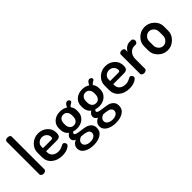

<svg xmlns="http://www.w3.org/2000/svg" viewBox="56 -1681 2831 2831"><g transform="rotate(-45 1471.0 -265.5)"><path d="M64 -35V-722Q64 -737 78.5 -746.5Q93 -756 116 -756Q138 -756 153.5 -746.5Q169 -737 169 -722V-35Q169 -22 153 -11Q137 0 116 0Q94 0 79 -11Q64 -22 64 -35Z M270 -191V-286Q270 -365 331 -422.5Q392 -480 478 -480Q560 -480 618.5 -427.5Q677 -375 677 -295Q677 -265 670 -246.5Q663 -228 648 -220.5Q633 -213 620 -211Q607 -209 586 -209H375V-186Q375 -136 411 -106.5Q447 -77 505 -77Q546 -77 582.5 -96Q619 -115 627 -115Q644 -115 656 -99Q668 -83 668 -68Q668 -43 620 -17.5Q572 8 502 8Q400 8 335 -47Q270 -102 270 -191ZM375 -274H541Q563 -274 570.5 -280Q578 -286 578 -304Q578 -344 549 -372Q520 -400 477 -400Q435 -400 405 -373.5Q375 -347 375 -306Z M726 87Q726 17 803 -20Q756 -40 756 -86Q756 -130 806 -162Q747 -208 747 -288V-316Q747 -388 798.5 -434Q850 -480 933 -480Q1003 -480 1049 -446Q1078 -513 1114 -513Q1133 -513 1145 -501.5Q1157 -490 1157 -477Q1157 -461 1140 -452Q1108 -438 1090 -412Q1122 -372 1122 -316V-288Q1122 -216 1069 -169Q1016 -122 933 -122Q894 -122 864 -134Q845 -121 845 -106Q845 -86 876.5 -77Q908 -68 952.5 -63Q997 -58 1041.5 -48.5Q1086 -39 1117.5 -8Q1149 23 1149 74Q1149 149 1089.5 187Q1030 225 939 225Q848 225 787 187.5Q726 150 726 87ZM825 76Q825 112 856.5 133.5Q888 155 938 155Q987 155 1017 134Q1047 113 1047 77Q1047 54 1033 38.5Q1019 23 991.5 15.5Q964 8 944.5 5.5Q925 3 892 1Q825 26 825 76ZM849 -289Q849 -245 872 -217Q895 -189 935 -189Q974 -189 997 -216.5Q1020 -244 1020 -288V-316Q1020 -358 997 -385.5Q974 -413 934 -413Q895 -413 872 -385.5Q849 -358 849 -316Z M1189 87Q1189 17 1266 -20Q1219 -40 1219 -86Q1219 -130 1269 -162Q1210 -208 1210 -288V-316Q1210 -388 1261.5 -434Q1313 -480 1396 -480Q1466 -480 1512 -446Q1541 -513 1577 -513Q1596 -513 1608 -501.5Q1620 -490 1620 -477Q1620 -461 1603 -452Q1571 -438 1553 -412Q1585 -372 1585 -316V-288Q1585 -216 1532 -169Q1479 -122 1396 -122Q1357 -122 1327 -134Q1308 -121 1308 -106Q1308 -86 1339.5 -77Q1371 -68 1415.5 -63Q1460 -58 1504.5 -48.5Q1549 -39 1580.5 -8Q1612 23 1612 74Q1612 149 1552.5 187Q1493 225 1402 225Q1311 225 1250 187.5Q1189 150 1189 87ZM1288 76Q1288 112 1319.5 133.5Q1351 155 1401 155Q1450 155 1480 134Q1510 113 1510 77Q1510 54 1496 38.5Q1482 23 1454.5 15.5Q1427 8 1407.5 5.5Q1388 3 1355 1Q1288 26 1288 76ZM1312 -289Q1312 -245 1335 -217Q1358 -189 1398 -189Q1437 -189 1460 -216.5Q1483 -244 1483 -288V-316Q1483 -358 1460 -385.5Q1437 -413 1397 -413Q1358 -413 1335 -385.5Q1312 -358 1312 -316Z M1670 -191V-286Q1670 -365 1731 -422.5Q1792 -480 1878 -480Q1960 -480 2018.5 -427.5Q2077 -375 2077 -295Q2077 -265 2070 -246.5Q2063 -228 2048 -220.5Q2033 -213 2020 -211Q2007 -209 1986 -209H1775V-186Q1775 -136 1811 -106.5Q1847 -77 1905 -77Q1946 -77 1982.5 -96Q2019 -115 2027 -115Q2044 -115 2056 -99Q2068 -83 2068 -68Q2068 -43 2020 -17.5Q1972 8 1902 8Q1800 8 1735 -47Q1670 -102 1670 -191ZM1775 -274H1941Q1963 -274 1970.5 -280Q1978 -286 1978 -304Q1978 -344 1949 -372Q1920 -400 1877 -400Q1835 -400 1805 -373.5Q1775 -347 1775 -306Z M2162 -35V-440Q2162 -455 2176.5 -464.5Q2191 -474 2213 -474Q2233 -474 2247 -464.5Q2261 -455 2261 -440V-396Q2278 -431 2312.5 -455.5Q2347 -480 2388 -480H2420Q2436 -480 2448 -466.5Q2460 -453 2460 -434Q2460 -415 2448 -401Q2436 -387 2420 -387H2388Q2340 -387 2303.5 -346Q2267 -305 2267 -240V-35Q2267 -22 2251 -11Q2235 0 2213 0Q2191 0 2176.5 -11Q2162 -22 2162 -35Z M2491 -191V-283Q2491 -362 2552 -421Q2613 -480 2698 -480Q2781 -480 2843 -421.5Q2905 -363 2905 -283V-191Q2905 -113 2842.5 -52.5Q2780 8 2698 8Q2615 8 2553 -52Q2491 -112 2491 -191ZM2596 -191Q2596 -150 2626 -117.5Q2656 -85 2698 -85Q2739 -85 2769.5 -117.5Q2800 -150 2800 -191V-283Q2800 -323 2769.5 -355Q2739 -387 2698 -387Q2656 -387 2626 -355Q2596 -323 2596 -283Z"/></g></svg>

Font: TerminalDosisSemiBold
Style: Bold
Weight: 600
Designer: EdgarTolentino, PabloImpallari, IginoMarini
Foundry: EdgarTolentino, PabloImpallari, IginoMarini
Version: Version 1.006